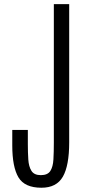

<svg xmlns="http://www.w3.org/2000/svg" viewBox="-20 -879 423 909"><path d="M176.3 9.8Q96.7 9.8 67.4 -39.3Q38.1 -88.4 38.1 -189.9V-263.7H111.8V-196.3Q111.8 -157.2 114 -123.8Q116.2 -90.3 128.9 -70.1Q141.6 -49.8 173.3 -49.8Q205.6 -49.8 218.3 -69.6Q231 -89.4 232.9 -124.3Q234.9 -159.2 234.9 -204.1V-859.4H307.6V-205.1Q307.6 -94.7 277.6 -42.5Q247.6 9.8 176.3 9.8Z"/></svg>

Font: Antonio Thin
Style: Regular
Weight: 250
Designer: Vernon Adams
Foundry: Vernon Adams
Version: Version 1.002